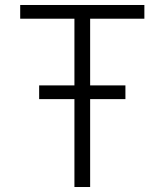

<svg xmlns="http://www.w3.org/2000/svg" viewBox="-20 -750 660 770"><path d="M137 -352.5H278.5V0H341.5V-352.5H483V-407.5H341.5V-675H559V-730H61V-675H278.5V-407.5H137Z"/></svg>

Font: Monaspace Neon ExtraLight
Style: Regular
Weight: 200
Designer: Riley Cran & the Lettermatic Team
Foundry: Lettermatic
Version: Version 1.200 (Monaspace Neon)